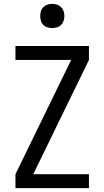

<svg xmlns="http://www.w3.org/2000/svg" viewBox="-20 -973 540 993"><path d="M250 -828Q263 -828 275 -831.5Q287 -835 296 -844Q305 -853 309 -865.5Q313 -878 313 -890Q313 -903 309 -915Q305 -927 296 -936Q287 -945 275 -949Q263 -953 250 -953Q238 -953 225.5 -949Q213 -945 204 -936Q195 -927 191.5 -915Q188 -903 188 -890Q188 -878 191.5 -865.5Q195 -853 204 -844Q213 -835 225.5 -831.5Q238 -828 250 -828ZM60 0H440V-72H152L440 -663V-735H60V-663H348L60 -72Z"/></svg>

Font: Iosevka SS09
Style: Regular
Weight: 400
Monospace: yes
Designer: Belleve Invis
Foundry: Belleve Invis
Version: Version 5.2.1; ttfautohint (v1.8.3)